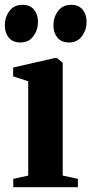

<svg xmlns="http://www.w3.org/2000/svg" viewBox="-33 -776 379 796"><path d="M22 0V-34.5L84 -48V-439L21.5 -459.5V-496L192 -535H204L227 -515.5V-48L290 -34.5V0ZM51.5 -600Q19.5 -600 3.2 -620.2Q-13 -640.5 -13 -670.5Q-13 -705 6.2 -730.5Q25.5 -756 59 -756H60Q92 -756 108.2 -735.8Q124.5 -715.5 124.5 -685.5Q124.5 -652.5 105.5 -626.2Q86.5 -600 52.5 -600ZM253 -600Q221 -600 204.8 -620.2Q188.5 -640.5 188.5 -670.5Q188.5 -705 207.8 -730.5Q227 -756 261 -756H261.5Q293.5 -756 309.8 -735.8Q326 -715.5 326 -685.5Q326 -652.5 307 -626.2Q288 -600 254 -600Z"/></svg>

Font: Merriweather 96pt
Style: Bold
Weight: 700
Version: Version 2.100